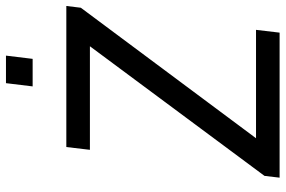

<svg xmlns="http://www.w3.org/2000/svg" viewBox="-176 -776 952 640"><g transform="rotate(-90 300.0 -456.0)"><path d="M332 -823.2 342.8 -912.1H434.6L423.8 -823.2ZM27.8 0 33.7 -50.3 465.8 -632.3H120.6L129.9 -710.9H600.1L594.2 -662.6L159.2 -78.6H520.5L511.2 0Z"/></g></svg>

Font: Ride
Style: Italic
Weight: 400
Version: Version 3.000